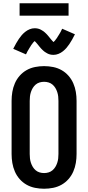

<svg xmlns="http://www.w3.org/2000/svg" viewBox="-20 -1148 540 1176"><path d="M250 8Q222 8 194.5 2.5Q167 -3 143 -16.5Q119 -30 100.5 -51Q82 -72 71 -97.5Q60 -123 55.5 -150Q51 -177 51 -205V-530Q51 -558 55.5 -585Q60 -612 71 -637.5Q82 -663 100.5 -684Q119 -705 143 -718.5Q167 -732 194.5 -737.5Q222 -743 250 -743Q278 -743 305.5 -737.5Q333 -732 357 -718.5Q381 -705 399.5 -684Q418 -663 429 -637.5Q440 -612 444.5 -585Q449 -558 449 -530V-205Q449 -177 444.5 -150Q440 -123 429 -97.5Q418 -72 399.5 -51Q381 -30 357 -16.5Q333 -3 305.5 2.5Q278 8 250 8ZM250 -88Q264 -88 277.5 -92Q291 -96 301.5 -105Q312 -114 319 -125.5Q326 -137 330.5 -150.5Q335 -164 336.5 -177.5Q338 -191 338 -205V-530Q338 -544 336.5 -557.5Q335 -571 330.5 -584.5Q326 -598 319 -609.5Q312 -621 301.5 -630Q291 -639 277.5 -643Q264 -647 250 -647Q236 -647 222.5 -643Q209 -639 198.5 -630Q188 -621 181 -609.5Q174 -598 169.5 -584.5Q165 -571 163.5 -557.5Q162 -544 162 -530V-205Q162 -191 163.5 -177.5Q165 -164 169.5 -150.5Q174 -137 181 -125.5Q188 -114 198.5 -105Q209 -96 222.5 -92Q236 -88 250 -88ZM308 -812Q302 -812 297.5 -812.5Q293 -813 288.5 -814Q284 -815 279.5 -816.5Q275 -818 270.5 -820.5Q266 -823 262 -825.5Q258 -828 254 -830.5Q250 -833 246.5 -836.5Q243 -840 239 -843.5Q235 -847 232 -850.5Q229 -854 226 -857.5Q223 -861 220.5 -864Q218 -867 214.5 -871.5Q211 -876 207.5 -880Q204 -884 201 -887.5Q198 -891 194 -895L190 -899V-900Q191 -900 191.5 -899.5Q192 -899 193 -899H195Q195 -898 192 -896Q189 -894 185.5 -890Q182 -886 181 -884.5Q180 -883 178.5 -881Q177 -879 175.5 -877Q174 -875 172 -872.5Q170 -870 168.5 -867Q167 -864 165 -861Q163 -858 161 -855Q159 -852 157 -848Q155 -844 152.5 -840.5Q150 -837 148 -833Q146 -829 144 -824.5Q142 -820 139 -815L61 -849Q70 -867 78.5 -882Q87 -897 95.5 -909.5Q104 -922 113 -932.5Q122 -943 134.5 -953Q147 -963 162 -969Q177 -975 192 -975Q198 -975 202.5 -974.5Q207 -974 211.5 -973Q216 -972 220.5 -970.5Q225 -969 229.5 -966.5Q234 -964 238 -961.5Q242 -959 246 -956.5Q250 -954 253.5 -950.5Q257 -947 261 -943.5Q265 -940 268 -936.5Q271 -933 274 -929.5Q277 -926 279.5 -923Q282 -920 285.5 -915.5Q289 -911 292.5 -907Q296 -903 299 -899.5Q302 -896 306 -892L310 -888V-887Q309 -887 308.5 -887.5Q308 -888 307 -888Q306 -888 306 -888L305 -887V-888Q305 -889 308 -891Q311 -893 314.5 -897Q318 -901 319 -902.5Q320 -904 321.5 -906Q323 -908 324.5 -910Q326 -912 328 -914.5Q330 -917 331.5 -920Q333 -923 335 -926Q337 -929 339 -932Q341 -935 343 -938.5Q345 -942 347.5 -946Q350 -950 352 -954Q354 -958 356 -962.5Q358 -967 361 -972L439 -938Q430 -920 421.5 -905Q413 -890 404.5 -877.5Q396 -865 387 -854.5Q378 -844 365.5 -834Q353 -824 338 -818Q323 -812 308 -812ZM100 -1052V-1128H400V-1052Z"/></svg>

Font: Iosevka Term
Style: Bold
Weight: 700
Monospace: yes
Designer: Belleve Invis
Foundry: Belleve Invis
Version: Version 30.0.1